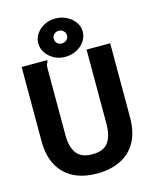

<svg xmlns="http://www.w3.org/2000/svg" viewBox="-123 -902 796 997"><g transform="rotate(-15 275.0 -404.0)"><path d="M275 13Q162 13 100 -49Q38 -111 38 -223V-623H175V-613Q169 -607 167.5 -600Q166 -593 166 -576V-222Q166 -160 191 -125Q216 -90 276 -90Q338 -90 362.5 -125.5Q387 -161 387 -225V-623H514V-226Q514 -144 483.5 -91Q453 -38 399 -12.5Q345 13 275 13ZM271 -615Q239 -615 212.5 -629Q186 -643 169.5 -666.5Q153 -690 153 -719Q153 -747 169.5 -770.5Q186 -794 212.5 -807.5Q239 -821 271 -821Q304 -821 331.5 -807Q359 -793 375.5 -770Q392 -747 392 -720Q392 -690 375.5 -666.5Q359 -643 331.5 -629Q304 -615 271 -615ZM272 -687Q287 -687 297.5 -696.5Q308 -706 308 -721Q308 -735 297.5 -745Q287 -755 272 -755Q257 -755 247 -745Q237 -735 237 -721Q237 -706 247 -696.5Q257 -687 272 -687Z"/></g></svg>

Font: Inconsolata SemiExpanded ExtraBold
Style: Regular
Weight: 800
Width: 6
Monospace: yes
Designer: Raph Levien, Cyreal, Brenton Simpson
Foundry: Raph Levien, Cyreal, Google
Version: Version 3.001; ttfautohint (v1.8.2.53-6de2)